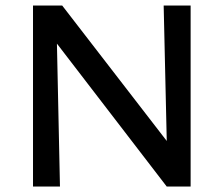

<svg xmlns="http://www.w3.org/2000/svg" viewBox="-20 -678 812 698"><path d="M100 0V-658H184L198 0ZM629 0H586L135 -587L136 -658H206L626 -114ZM673 -658V0H590L575 -658Z"/></svg>

Font: Ysabeau SemiBold
Style: Regular
Weight: 600
Designer: Christian Thalmann (Catharsis Fonts)
Version: Version 2.000;gftools[0.9.27.dev2+g8671c4b]